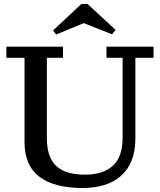

<svg xmlns="http://www.w3.org/2000/svg" viewBox="-20 -934 802 963"><path d="M659 -239Q659 -175 640 -128.5Q621 -82 586.5 -51.5Q552 -21 503 -6Q454 9 394 9Q252 9 177.5 -47.5Q103 -104 103 -222V-644H12V-700H296V-644H215V-243Q215 -191 228 -155.5Q241 -120 265.5 -98.5Q290 -77 326 -67.5Q362 -58 408 -58Q496 -58 545.5 -102Q595 -146 595 -246V-644H514V-700H750V-644H659V-239ZM262 -761 246 -781 388 -914H419L560 -784L542 -762L400 -818Z"/></svg>

Font: PT Serif Caption
Style: Regular
Weight: 400
Designer: A.Korolkova, O.Umpeleva, V.Yefimov
Foundry: ParaType Ltd
Version: Version 1.000W OFL